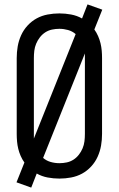

<svg xmlns="http://www.w3.org/2000/svg" viewBox="-20 -804 540 873"><path d="M122 49 55 25 91 -65Q81 -79 74 -95Q67 -111 63 -127.5Q59 -144 57.5 -161Q56 -178 56 -195V-540Q56 -567 60.5 -593Q65 -619 76 -643.5Q87 -668 105.5 -688Q124 -708 147 -720.5Q170 -733 196.5 -738Q223 -743 250 -743Q277 -743 303.5 -738Q330 -733 353 -720L378 -784L445 -760L409 -670Q419 -656 426 -640Q433 -624 437 -607.5Q441 -591 442.5 -574Q444 -557 444 -540V-195Q444 -168 439.5 -142Q435 -116 424 -91.5Q413 -67 394.5 -47Q376 -27 353 -14.5Q330 -2 303.5 3Q277 8 250 8Q223 8 196.5 3Q170 -2 147 -15ZM134 -174 324 -649Q309 -662 289.5 -667.5Q270 -673 250 -673Q233 -673 216.5 -669.5Q200 -666 186 -657Q172 -648 161.5 -634.5Q151 -621 144.5 -605.5Q138 -590 136 -573.5Q134 -557 134 -540ZM250 -62Q267 -62 283.5 -65.5Q300 -69 314 -78Q328 -87 338.5 -100.5Q349 -114 355.5 -129.5Q362 -145 364 -161.5Q366 -178 366 -195V-561L176 -86Q191 -73 210.5 -67.5Q230 -62 250 -62Z"/></svg>

Font: Iosevka NFM
Style: Regular
Weight: 400
Monospace: yes
Designer: Belleve Invis
Foundry: Belleve Invis
Version: Version 29.0.4; ttfautohint (v1.8.4);Nerd Fonts 3.3.0